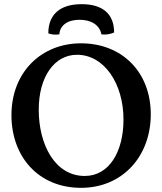

<svg xmlns="http://www.w3.org/2000/svg" viewBox="-20 -893 779 922"><path d="M212 -733C226 -727 245 -725 265 -728C268 -772 305 -798 362 -798C419 -798 459 -772 467 -728C487 -725 511 -729 528 -737C528 -826 473 -873 372 -873C269 -873 212 -824 212 -733ZM369 9C568 9 704 -142 704 -344C704 -548 565 -685 369 -685C179 -685 35 -547 35 -340C35 -139 166 9 369 9ZM387 -48C243 -48 166 -200 166 -366C166 -527 243 -630 350 -630C480 -630 573 -492 573 -319C573 -164 504 -48 387 -48Z"/></svg>

Font: Vollkorn Semibold
Style: Regular
Weight: 600
Designer: Friedrich Althausen
Foundry: Friedrich Althausen
Version: Version 4.015;PS 004.015;hotconv 1.0.88;makeotf.lib2.5.64775